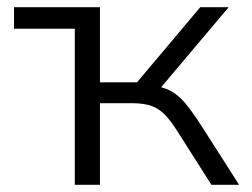

<svg xmlns="http://www.w3.org/2000/svg" viewBox="-20 -514 702 534"><path d="M188 0V-434H19V-494H258V-285H361L537 -494H616L416 -257L401 -276Q433 -273 455 -261Q477 -249 496 -226Q515 -203 539 -166L645 0H568L474 -148Q457 -175 441 -192.5Q425 -210 403.5 -218.5Q382 -227 347 -227H258V0Z"/></svg>

Font: Nunito Sans 7pt Light
Style: Regular
Weight: 300
Designer: Vernon Adams
Foundry: Vernon Adams
Version: Version 3.101;gftools[0.9.27]